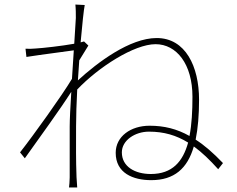

<svg xmlns="http://www.w3.org/2000/svg" viewBox="-20 -797 1040 843"><path d="M313 -718 306 -605C250 -595 170 -586 136 -584C123 -583 108 -582 92 -583L96 -547C166 -558 264 -570 304 -576L296 -451C254 -380 124 -199 68 -128L89 -102C155 -195 242 -314 293 -394C289 -329 286 -271 286 -242C286 -148 286 -114 286 -18C286 -2 284 19 283 26H319C318 11 317 -2 316 -19C313 -104 314 -141 314 -242C314 -289 316 -345 319 -404C412 -502 569 -603 663 -603C755 -603 825 -516 825 -372C825 -310 822 -251 812 -200C757 -231 701 -245 637 -245C554 -245 488 -198 488 -126C488 -37 564 -6 644 -6C745 -6 803 -57 831 -154C867 -128 901 -95 938 -54L959 -81C917 -125 878 -159 839 -184C849 -233 854 -291 854 -359C854 -506 794 -630 668 -630C550 -630 408 -523 322 -444L328 -532L368 -597L349 -615L334 -611C341 -691 348 -755 352 -775L311 -777C313 -758 313 -735 313 -718ZM806 -171C783 -88 737 -33 642 -33C573 -33 515 -65 515 -128C515 -181 573 -219 634 -219C700 -219 754 -203 806 -171Z"/></svg>

Font: Harano Aji Gothic TW ExtraLight
Style: Regular
Weight: 250
Foundry: Masamichi Hosoda
Version: HaranoAjiGothicTW-ExtraLight version 20230610;ttx 4.39.4